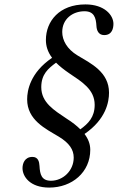

<svg xmlns="http://www.w3.org/2000/svg" viewBox="-20 -678 534 870"><path d="M216 -416C117 -349 103 -268 103 -228C103 -134 186 -95 246 -59C294 -30 314 0 314 36C314 96 265 141 211 141C168 141 161 112 159 74C158 55 153 33 127 33C91 33 82 64 82 84C82 122 116 172 203 172C307 172 389 102 389 1C389 -24 381 -47 363 -71C461 -138 474 -217 474 -258C474 -352 391 -391 331 -427C283 -456 262 -496 262 -533C262 -592 309 -627 363 -627C406 -627 415 -598 417 -560C418 -541 426 -519 452 -519C488 -519 494 -550 494 -570C494 -609 454 -658 367 -658C249 -658 188 -582 188 -497C188 -471 195 -444 216 -416ZM344 -92C328 -108 308 -124 281 -141C226 -178 167 -213 167 -283C167 -342 199 -368 234 -394C250 -378 270 -362 295 -345C350 -308 409 -273 409 -203C409 -147 380 -118 344 -92Z"/></svg>

Font: Libertinus Serif
Style: Italic
Weight: 400
Italic angle: -12°
Designer: Philipp H. Poll, Khaled Hosny
Foundry: Caleb Maclennan
Version: Version 7.050;RELEASE